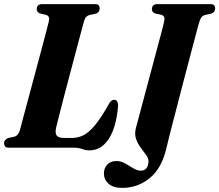

<svg xmlns="http://www.w3.org/2000/svg" viewBox="-28 -720 1069 936"><path d="M328.5 0H16Q2 0 -3 -6Q-8 -12 -8 -21.5Q-8 -31 -2.2 -37.5Q3.5 -44 11 -47L41.5 -53.5Q61.5 -59 69 -85.5Q73.5 -104 84.8 -145.2Q96 -186.5 110.5 -240.8Q125 -295 140.8 -353.5Q156.5 -412 170.8 -465.8Q185 -519.5 195.8 -560Q206.5 -600.5 210.5 -617.5Q216 -641.5 196.5 -647.5L166.5 -654.5Q151 -661.5 151 -675Q151 -700 178.5 -700H435Q448.5 -700 453.2 -694Q458 -688 458 -679Q458 -660.5 440 -653.5L407 -646.5Q397.5 -643.5 391.5 -637Q385.5 -630.5 381 -614.5Q375 -592.5 363.5 -549.8Q352 -507 337.8 -453Q323.5 -399 308.5 -342.2Q293.5 -285.5 280.2 -234.5Q267 -183.5 257.8 -147Q248.5 -110.5 245.5 -97.5Q239.5 -69.5 249 -58.5Q258.5 -47.5 284.5 -47.5H323Q354 -47.5 380.8 -61.8Q407.5 -76 435.5 -110.2Q463.5 -144.5 498 -204.5Q506 -221 513.2 -227.2Q520.5 -233.5 528 -233.5Q548.5 -233.5 547.5 -202Q538.5 -97.5 501.8 -42.2Q465 13 408.5 13Q388.5 13 372.5 6.5Q356.5 0 328.5 0ZM938.5 -596Q935.5 -584.5 924.2 -542Q913 -499.5 896.8 -438.5Q880.5 -377.5 863 -309.8Q845.5 -242 829 -178.5Q812.5 -115 800.2 -67Q788 -19 783.5 1Q761 99.5 702.5 147.8Q644 196 567.5 196Q523.5 196 501 175.5Q478.5 155 478.5 125.5Q478.5 100 495 82.5Q511.5 65 539.5 65Q561.5 65 582 76.8Q602.5 88.5 621.8 100.2Q641 112 659 112Q675 112 685 101.2Q695 90.5 696 67Q696 51.5 684 35Q672 18.5 657.8 -0.5Q643.5 -19.5 635.2 -43Q627 -66.5 634.5 -96Q639.5 -114 650.2 -154.5Q661 -195 675.2 -248.2Q689.5 -301.5 704.5 -358Q719.5 -414.5 733.2 -465.8Q747 -517 756.8 -553.8Q766.5 -590.5 769.5 -603Q775.5 -626.5 773 -635Q770.5 -643.5 758 -648L728 -654.5Q712.5 -661 712.5 -675Q712.5 -700 741 -700H997.5Q1011 -700 1016 -694Q1021 -688 1021 -678.5Q1020.5 -661 1002 -653.5L969.5 -646.5Q958.5 -642.5 952.5 -633.8Q946.5 -625 938.5 -596Z"/></svg>

Font: Fraunces 144pt Soft
Style: Bold Italic
Weight: 700
Italic angle: -16°
Version: Version 1.000;[b76b70a41]